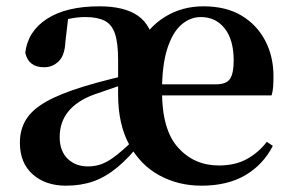

<svg xmlns="http://www.w3.org/2000/svg" viewBox="-20 -572 923 608"><path d="M189 16Q124 16 83.5 -20Q43 -56 43 -120Q43 -162 62.5 -193.5Q82 -225 126 -250Q170 -275 245 -298Q284 -310 334 -322.5Q384 -335 424 -344V-321Q384 -309 344 -295.5Q304 -282 276 -272Q223 -252 196 -218.5Q169 -185 169 -138Q169 -94 194 -69.5Q219 -45 259 -45Q283 -45 304.5 -53.5Q326 -62 352 -83Q378 -104 415 -140L432 -124H429Q389 -73 351.5 -42Q314 -11 275 2.5Q236 16 189 16ZM618 16Q545 16 485 -16.5Q425 -49 389.5 -113.5Q354 -178 354 -273V-382Q354 -436 344 -465.5Q334 -495 311 -506.5Q288 -518 250 -518Q224 -518 197 -512Q170 -506 134 -490L196 -516L187 -439Q185 -396 165.5 -377.5Q146 -359 120 -359Q70 -359 60 -405Q68 -473 129 -512.5Q190 -552 295 -552Q374 -552 417 -522Q460 -492 470 -423L419 -426Q449 -486 503 -519Q557 -552 624 -552Q696 -552 745 -522.5Q794 -493 820 -443Q846 -393 846 -331Q846 -312 845 -297.5Q844 -283 840 -270H410V-305H664Q697 -305 708.5 -322.5Q720 -340 720 -380Q720 -446 691.5 -482Q663 -518 616 -518Q582 -518 554 -493.5Q526 -469 509.5 -417Q493 -365 493 -283Q493 -161 544 -104.5Q595 -48 673 -48Q725 -48 762 -68.5Q799 -89 825 -123L844 -110Q813 -50 756.5 -17Q700 16 618 16Z"/></svg>

Font: Noto Serif JP ExtraLight
Style: Bold
Weight: 700
Version: Version 2.003-H1;hotconv 1.1.1;makeotfexe 2.6.0